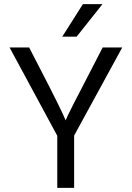

<svg xmlns="http://www.w3.org/2000/svg" viewBox="-20 -902 633 922"><path d="M336 0H255V-250L26 -674H120L171 -575Q223 -475 254 -412Q285 -349 290 -336L295 -324Q304 -349 422 -575L473 -674H567L336 -251ZM348 -726H279L378 -882H472Z"/></svg>

Font: Hind Guntur
Style: Regular
Weight: 400
Version: Version 1.000;PS 1.0;hotconv 1.0.86;makeotf.lib2.5.63406; tt